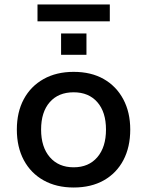

<svg xmlns="http://www.w3.org/2000/svg" viewBox="-20 -826 655 855"><path d="M308 9Q231 9 174 -23Q117 -55 86 -113Q55 -171 55 -249Q55 -327 86 -384.5Q117 -442 174 -474Q231 -506 308 -506Q386 -506 442 -474Q498 -442 529 -384Q560 -326 560 -249Q560 -171 529.5 -113Q499 -55 442.5 -23Q386 9 308 9ZM308 -81Q375 -81 413.5 -126Q452 -171 452 -249Q452 -327 413.5 -371Q375 -415 308 -415Q240 -415 201.5 -371Q163 -327 163 -249Q163 -171 202 -126Q241 -81 308 -81ZM147 -731V-806H469V-731ZM252 -582V-677H365V-582Z"/></svg>

Font: Nunito Sans 8pt SemiBold
Style: Regular
Weight: 600
Version: Version 3.101;gftools[0.9.27]